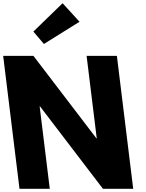

<svg xmlns="http://www.w3.org/2000/svg" viewBox="-61 -1172 907 1192"><path d="M146.2 -976 211.6 -899 432.7 -1037 327.6 -1152ZM185.1 -512H187.1L578 0H766L664.7 -825H476.7L539.6 -313H537.6L146.7 -825H-41.3L60 0H248Z"/></svg>

Font: Hussar
Style: BdOpOblOne
Weight: 700
Foundry: Cannot Into Space Fonts
Version: Version 2.00